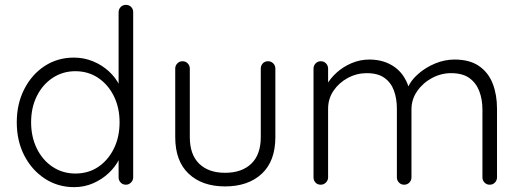

<svg xmlns="http://www.w3.org/2000/svg" viewBox="-20 -760 2143 790"><path d="M498 -740Q511 -740 519.5 -731.5Q528 -723 528 -710V-30Q528 -18 519 -9Q510 0 498 0Q485 0 476.5 -9Q468 -18 468 -30V-149L485 -163Q485 -135 470 -104.5Q455 -74 427.5 -48Q400 -22 363.5 -6Q327 10 285 10Q218 10 164.5 -25Q111 -60 80 -120Q49 -180 49 -257Q49 -333 80 -393.5Q111 -454 164 -488.5Q217 -523 284 -523Q325 -523 362 -508Q399 -493 427.5 -467Q456 -441 472.5 -407.5Q489 -374 489 -338L468 -353V-710Q468 -722 476.5 -731Q485 -740 498 -740ZM290 -46Q344 -46 384.5 -73.5Q425 -101 448.5 -148.5Q472 -196 472 -257Q472 -317 448.5 -364.5Q425 -412 384 -439.5Q343 -467 290 -467Q238 -467 196.5 -439.5Q155 -412 131.5 -364.5Q108 -317 108 -257Q108 -197 131.5 -149Q155 -101 196.5 -73.5Q238 -46 290 -46Z M1083 -508Q1096 -508 1104.5 -499Q1113 -490 1113 -478V-196Q1113 -97 1057 -45Q1001 7 906 7Q812 7 756.5 -45Q701 -97 701 -196V-478Q701 -490 709.5 -499Q718 -508 731 -508Q744 -508 752.5 -499Q761 -490 761 -478V-196Q761 -124 799.5 -86.5Q838 -49 906 -49Q975 -49 1014 -86.5Q1053 -124 1053 -196V-478Q1053 -490 1061 -499Q1069 -508 1083 -508Z M1500 -515Q1562 -515 1606 -482.5Q1650 -450 1666 -386L1652 -382L1658 -400Q1671 -430 1701.5 -456.5Q1732 -483 1771 -499Q1810 -515 1850 -515Q1913 -515 1951.5 -488Q1990 -461 2007.5 -415.5Q2025 -370 2025 -313V-30Q2025 -18 2016.5 -9Q2008 0 1995 0Q1982 0 1973.5 -9Q1965 -18 1965 -30V-310Q1965 -351 1952 -385Q1939 -419 1911 -439Q1883 -459 1836 -459Q1795 -459 1757.5 -439Q1720 -419 1696.5 -385Q1673 -351 1673 -310V-30Q1673 -18 1664.5 -9Q1656 0 1643 0Q1630 0 1621.5 -9Q1613 -18 1613 -30V-313Q1613 -354 1601 -387Q1589 -420 1562 -439.5Q1535 -459 1489 -459Q1448 -459 1411.5 -439.5Q1375 -420 1352.5 -387Q1330 -354 1330 -313V-30Q1330 -18 1321 -9Q1312 0 1300 0Q1286 0 1278 -9Q1270 -18 1270 -30V-478Q1270 -490 1278.5 -499Q1287 -508 1300 -508Q1313 -508 1321.5 -499Q1330 -490 1330 -478V-385L1303 -348Q1306 -378 1322.5 -408Q1339 -438 1366 -462Q1393 -486 1427.5 -500.5Q1462 -515 1500 -515Z"/></svg>

Font: zvoove
Style: Regular
Weight: 400
Designer: Vernon Adams (Nunito) & Andrew Paglinawan (Quicksand)
Foundry: zvoove
Version: Version 3.006